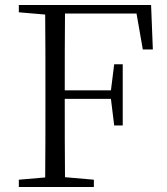

<svg xmlns="http://www.w3.org/2000/svg" viewBox="-20 -745 665 765"><path d="M549 -548H589L582 -725H55V-696L160 -687C161 -590 161 -490 161 -390V-335C161 -235 161 -136 160 -38L55 -29V0H354V-29L239 -39C238 -135 238 -234 238 -351H422L435 -245H469V-489H435L422 -385H238C238 -494 238 -595 239 -691H524Z"/></svg>

Font: Noto Serif CJK KR Light
Style: Regular
Weight: 300
Designer: Ryoko NISHIZUKA 西塚涼子 (kana & ideographs); Frank Grießhammer (Latin, Greek & Cyrillic); Wenlong ZHANG 张文龙 (bopomofo); San
Foundry: Adobe
Version: Version 2.001;hotconv 1.1.0;makeotfexe 2.6.0